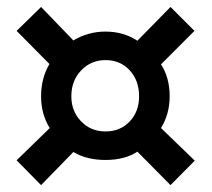

<svg xmlns="http://www.w3.org/2000/svg" viewBox="-20 -623 609 552"><path d="M98.1 -346.2Q98.1 -397.9 122.1 -439L27.8 -534.2L98.1 -603L190.9 -506.8Q233.4 -532.2 283.2 -532.2Q335 -532.2 375 -505.9L470.2 -603L539.1 -534.2L442.9 -438Q467.8 -399.4 467.8 -346.2Q467.8 -295.4 442.9 -254.9L540 -161.1L470.2 -90.8L375 -187Q338.9 -163.1 283.2 -163.1Q229 -163.1 190.9 -186L98.1 -90.8L27.8 -162.1L123 -254.9Q98.1 -294.9 98.1 -346.2ZM283.2 -245.1Q325.7 -245.1 352.8 -273.7Q379.9 -302.2 379.9 -346.2Q379.9 -391.6 352.8 -420.9Q325.7 -450.2 283.2 -450.2Q241.7 -450.2 213.4 -420.7Q185.1 -391.1 185.1 -346.2Q185.1 -303.2 213.1 -274.2Q241.2 -245.1 283.2 -245.1Z"/></svg>

Font: BDO Grotesk Medium
Style: Regular
Weight: 500
Designer: Deni Anggara
Foundry: Lokal Container
Version: Version 2.000